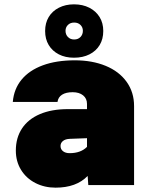

<svg xmlns="http://www.w3.org/2000/svg" viewBox="-20 -853 690 885"><path d="M384 -42Q332 12 236 12Q185 12 143 -9.5Q101 -31 77 -70Q53 -109 53 -159Q53 -218 81.5 -261Q110 -304 164 -327Q218 -350 293 -350H381V-374Q381 -399 363 -413.5Q345 -428 315 -428Q284 -428 266 -416.5Q248 -405 245 -383H39Q44 -443 79.5 -486Q115 -529 177.5 -552Q240 -575 325 -575Q405 -575 467 -549.5Q529 -524 563.5 -476Q598 -428 598 -364V0H387ZM301 -147Q352 -147 381 -176V-216L301 -213Q281 -212 270 -203Q259 -194 259 -180Q259 -165 270.5 -156Q282 -147 301 -147ZM188 -710Q188 -747 204.5 -774.5Q221 -802 251.5 -817.5Q282 -833 321 -833Q361 -833 391.5 -817.5Q422 -802 439 -774.5Q456 -747 456 -710Q456 -673 439.5 -645.5Q423 -618 392.5 -602.5Q362 -587 321 -587Q281 -587 251 -602.5Q221 -618 204.5 -645.5Q188 -673 188 -710ZM322 -671Q340 -671 351 -682.5Q362 -694 362 -711Q362 -727 351 -738Q340 -749 322 -749Q304 -749 293 -738Q282 -727 282 -711Q282 -694 293 -682.5Q304 -671 322 -671Z"/></svg>

Font: Azeret Mono Black
Style: Regular
Weight: 900
Designer: Martin Vácha
Foundry: Displaay
Version: Version 1.000; Glyphs 3.0.3, build 3074